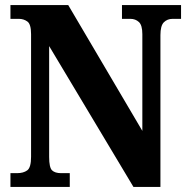

<svg xmlns="http://www.w3.org/2000/svg" viewBox="-20 -734 741 754"><path d="M21 0V-54H47Q72 -54 87 -65Q102 -76 102 -118V-600Q102 -639 87.5 -649.5Q73 -660 54 -660H21V-714H248L539 -220V-600Q539 -635 525.5 -647.5Q512 -660 492 -660H459V-714H691V-660H658Q637 -660 623.5 -646.5Q610 -633 610 -596V0H504L173 -553V-118Q173 -76 184.5 -65Q196 -54 220 -54H254V0Z"/></svg>

Font: Noto Serif Georgian Condensed ExtraBold
Style: Regular
Weight: 800
Width: 3
Designer: Monotype Design Team, Akaki Razmadze
Foundry: Google LLC
Version: Version 2.003; ttfautohint (v1.8.4.7-5d5b)